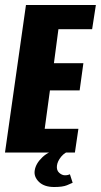

<svg xmlns="http://www.w3.org/2000/svg" viewBox="-22 -611 404 769"><path d="M-2 0 82 -591H362L347 -494H212L194 -358H312L297 -249H178L157 -95H292L278 0ZM195 138Q155 138 134 117.5Q113 97 117 72Q121 44 148 18.5Q175 -7 214 -12L266 -10Q238 -2 223 16.5Q208 35 206 53Q204 71 215 81Q226 91 238 91Q246 91 251 89.5Q256 88 258 87L269 121Q263 124 246 131Q229 138 195 138Z"/></svg>

Font: Alumni Sans ExtraBold
Style: Italic
Weight: 800
Italic angle: -8°
Designer: Robert E. Leuschke
Foundry: Robert E. Leuschke
Version: Version 1.016